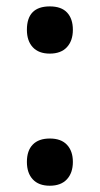

<svg xmlns="http://www.w3.org/2000/svg" viewBox="-20 -572 315 606"><path d="M64.9 -61Q64.9 -96.7 83.5 -115.7Q102.1 -134.8 137.2 -134.8Q172.9 -134.8 191.4 -115Q210 -95.2 210 -61Q210 -26.4 191.2 -6.1Q172.4 14.2 137.2 14.2Q102.1 14.2 83.5 -5.9Q64.9 -25.9 64.9 -61ZM64.9 -478Q64.9 -551.8 137.2 -551.8Q173.8 -551.8 191.9 -532.2Q210 -512.7 210 -478Q210 -443.4 191.2 -423.1Q172.4 -402.8 137.2 -402.8Q102.1 -402.8 83.5 -422.9Q64.9 -442.9 64.9 -478Z"/></svg>

Font: f1_44652          
Style: Regular
Weight: 600
Foundry: Ascender Corporation
Version: Version 1.10